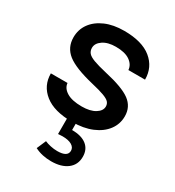

<svg xmlns="http://www.w3.org/2000/svg" viewBox="-182 -635 888 975"><g transform="rotate(30 262.0 -148.0)"><path d="M259.3 -527.8Q364.3 -527.8 419.2 -483.2Q474.1 -438.5 474.1 -365.7H376.5Q374.5 -396 345.7 -416.3Q316.9 -436.5 263.2 -436.5Q216.3 -436.5 188 -417.2Q159.7 -397.9 159.7 -371.1Q159.7 -353.5 169.9 -341.3Q180.2 -329.1 206.8 -319.1Q233.4 -309.1 283.7 -297.4Q391.1 -273.4 434.8 -241Q478.5 -208.5 478.5 -152.8Q478.5 -107.4 451.7 -71.5Q424.8 -35.6 375.7 -15.1Q326.7 5.4 260.7 5.4Q154.8 5.4 99.4 -38.6Q43.9 -82.5 43.9 -154.3H141.6Q144 -125 174.8 -106Q205.6 -86.9 263.2 -86.9Q312.5 -86.9 341.3 -104.7Q370.1 -122.6 370.1 -147.9Q370.1 -163.1 360.6 -173.6Q351.1 -184.1 325.4 -193.6Q299.8 -203.1 251.5 -214.4Q141.6 -240.7 96.7 -276.1Q51.8 -311.5 51.8 -370.6Q51.8 -416.5 77.4 -451.9Q103 -487.3 149.7 -507.6Q196.3 -527.8 259.3 -527.8ZM396.5 131.8Q396.5 178.7 361.8 205.3Q327.1 231.9 267.6 231.9Q241.7 231.9 217.8 226.8Q193.8 221.7 171.4 210.4L194.8 156.2Q209 162.6 229.2 167Q249.5 171.4 269 171.4Q329.1 171.4 329.1 135.3Q329.1 115.7 309.6 104.2Q290 92.8 255.4 92.8Q242.7 92.8 229.5 94.2V-0.5H281.2V41Q336.4 41 366.5 64.7Q396.5 88.4 396.5 131.8Z"/></g></svg>

Font: Estedad-FD SemiBold
Style: Regular
Weight: 600
Designer: Amin Abedi
Version: Version 7.3